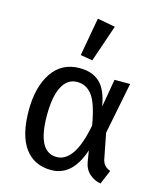

<svg xmlns="http://www.w3.org/2000/svg" viewBox="-121 -899 835 999"><g transform="rotate(15 296.5 -399.5)"><path d="M281 -812 377 -794 309 -595 244 -606ZM258 -539Q326 -539 366 -501.5Q406 -464 421 -376L447 -527H531L476 -250L502 -116Q509 -77 548 -63L516 13Q481 7 454.5 -17Q428 -41 422 -82L413 -138Q364 12 249 12Q157 12 107 -56.5Q57 -125 57 -259Q57 -385 109 -462Q161 -539 258 -539ZM263 -466Q211 -466 183 -413Q155 -360 155 -259Q155 -61 259 -61Q357 -61 396 -267Q377 -380 345.5 -423Q314 -466 263 -466Z"/></g></svg>

Font: Fira Sans
Style: Regular
Weight: 400
Designer: Carrois Corporate & Edenspiekermann AG
Foundry: Carrois Corporate GbR & Edenspiekermann AG
Version: Version 4.106;PS 004.106;hotconv 1.0.70;makeotf.lib2.5.58329